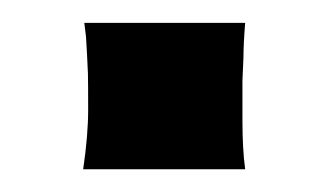

<svg xmlns="http://www.w3.org/2000/svg" viewBox="-20 -149 289 169"><path d="M53.2 0Q57.6 -29.8 57.6 -52.7Q57.6 -75.7 57.4 -84.2Q57.1 -92.8 56.6 -101.1Q56.2 -109.4 55.7 -116.7L54.2 -128.9H195.8Q194.3 -110.4 194.3 -98.6L193.4 -78.1Q193.4 -68.8 193.4 -43.2Q193.4 -17.6 195.8 0Z"/></svg>

Font: HammersmithOne
Style: Regular
Weight: 400
Designer: Nicole Fally
Foundry: Nicole Fally
Version: Version 1.003